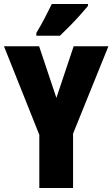

<svg xmlns="http://www.w3.org/2000/svg" viewBox="-20 -947 566 967"><path d="M264 -454 351 -714H526L348 -274V0H178V-268L0 -714H177ZM423 -917Q409 -900 385.5 -873.5Q362 -847 334.5 -819Q307 -791 282 -767H163V-781Q187 -821 206 -857.5Q225 -894 241 -927H423Z"/></svg>

Font: Noto Sans Gurmukhi UI ExtraCondensed Black
Style: Regular
Weight: 900
Width: 2
Designer: Jelle Bosma - Monotype Design Team
Foundry: Monotype Imaging Inc.
Version: Version 2.004; ttfautohint (v1.8.4.7-5d5b)